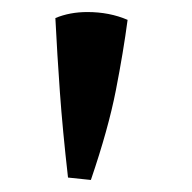

<svg xmlns="http://www.w3.org/2000/svg" viewBox="-20 -772 319 319"><path d="M93 -477Q84 -556 79.5 -619Q75 -682 72 -742Q96 -752 125 -752Q162 -752 192 -739Q185 -686 172.5 -622Q160 -558 131 -473Z"/></svg>

Font: Ruwudu SemiBold
Style: Regular
Weight: 600
Designer: Becca Hirsbrunner Spalinger
Foundry: SIL International
Version: Version 3.000